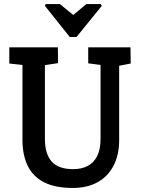

<svg xmlns="http://www.w3.org/2000/svg" viewBox="-20 -925 697 949"><path d="M206 -905H276L342 -851L407 -905H478L483 -896L358 -742H325L202 -896ZM340 4Q252 4 197 -24.5Q142 -53 116.5 -106.5Q91 -160 91 -233V-604L26 -611V-691H266L267 -613L202 -603V-238Q202 -165 235 -127Q268 -89 342 -89Q383 -89 413 -104.5Q443 -120 460 -153Q477 -186 477 -239V-604L416 -612V-691H625L626 -611L569 -600V-233Q569 -160 541.5 -106.5Q514 -53 462.5 -24.5Q411 4 340 4Z"/></svg>

Font: Kreon Medium
Style: Regular
Weight: 500
Version: Version 2.002